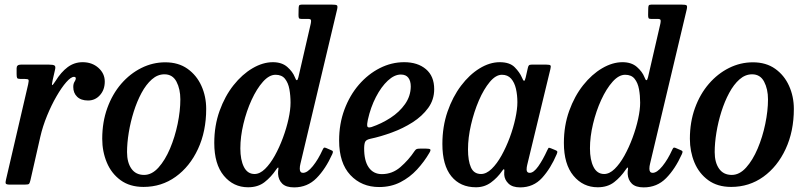

<svg xmlns="http://www.w3.org/2000/svg" viewBox="-20 -800 3498 832"><path d="M70.5 -520H192Q210 -520 216 -516.2Q222 -512.5 218.5 -498L208 -452Q203.5 -431.5 206.2 -431.2Q209 -431 221 -449.5Q244.5 -487.5 273.2 -509Q302 -530.5 338 -530.5Q379 -530.5 406.5 -506Q434 -481.5 434 -446.5Q434 -411 413.2 -387.8Q392.5 -364.5 361.5 -364.5Q331 -364.5 314.2 -380.8Q297.5 -397 297.5 -423Q297.5 -437.5 303 -445.8Q308.5 -454 308.5 -460Q308.5 -467 300.5 -467Q287.5 -467 267.2 -444Q247 -421 225 -383Q203 -345 184 -298.8Q165 -252.5 154.5 -206.5L112 -19.5Q109 -7 106 -3.5Q103 0 87 0H23.5Q7 0 5 -4.8Q3 -9.5 6 -21.5L102 -434.5Q105.5 -450.5 103.5 -454.2Q101.5 -458 86 -458H67Q56.5 -458 54.2 -462.2Q52 -466.5 52 -479.5V-504.5Q52 -520 70.5 -520Z M423 -198.5Q423 -271 445 -331.8Q467 -392.5 505.2 -436.8Q543.5 -481 592.8 -505.5Q642 -530 696 -530Q753 -530 792.5 -502Q832 -474 852.8 -428Q873.5 -382 873.5 -328Q873.5 -231 838 -154.5Q802.5 -78 741.2 -34Q680 10 602 10Q542.5 10 502.5 -19.2Q462.5 -48.5 442.8 -96Q423 -143.5 423 -198.5ZM530.5 -141Q530.5 -96 549.5 -69Q568.5 -42 604.5 -42Q638 -42 666.8 -74Q695.5 -106 716.8 -156.2Q738 -206.5 749.8 -263.2Q761.5 -320 761.5 -369.5Q761.5 -414 744.8 -446Q728 -478 692.5 -478Q663 -478 638 -456Q613 -434 593.2 -397.2Q573.5 -360.5 559.5 -316Q545.5 -271.5 538 -225.8Q530.5 -180 530.5 -141Z M1420 -132.5Q1391 -68 1351.5 -28Q1312 12 1254.5 12Q1219.5 12 1203 -4.2Q1186.5 -20.5 1185 -46Q1184.5 -52 1185 -56.2Q1185.5 -60.5 1186 -65Q1189 -83 1176.5 -65Q1155 -33 1126.5 -10.8Q1098 11.5 1055 11.5Q991.5 11.5 950 -38.5Q908.5 -88.5 908.5 -180.5Q908.5 -255.5 931.5 -319.5Q954.5 -383.5 992 -430.8Q1029.5 -478 1074.2 -504.2Q1119 -530.5 1162.5 -530.5Q1201.5 -530.5 1225 -509.8Q1248.5 -489 1257.5 -466Q1267 -439.5 1273 -465L1326.5 -697Q1328.5 -706 1327.8 -712Q1327 -718 1315.5 -718H1286Q1277.5 -718 1275.5 -721.5Q1273.5 -725 1273.5 -734.5L1274 -761.5Q1274 -771.5 1276 -775.8Q1278 -780 1287 -780H1418.5Q1435.5 -780 1439.8 -777Q1444 -774 1441 -760L1282 -91Q1279 -79.5 1279 -69Q1279 -51 1293 -51Q1312 -51 1335.5 -80Q1359 -109 1378 -151Q1381 -157.5 1383.5 -159.5Q1386 -161.5 1392.5 -159L1414.5 -149.5Q1421.5 -147 1422.5 -143.8Q1423.5 -140.5 1420 -132.5ZM1239 -355Q1239 -386 1234 -413.5Q1229 -441 1215 -458.5Q1201 -476 1174 -476Q1146.5 -476 1119.5 -445.8Q1092.5 -415.5 1070.2 -367Q1048 -318.5 1034.8 -263Q1021.5 -207.5 1021.5 -157Q1021.5 -107 1037 -76.5Q1052.5 -46 1083 -46Q1106 -46 1128.5 -68Q1151 -90 1170.8 -125.5Q1190.5 -161 1206 -202.8Q1221.5 -244.5 1230.2 -284.5Q1239 -324.5 1239 -355Z M1449.5 -191.5Q1449.5 -263.5 1472.5 -325.2Q1495.5 -387 1535.2 -433Q1575 -479 1625.8 -504.8Q1676.5 -530.5 1731.5 -530.5Q1790 -530.5 1825.8 -500.2Q1861.5 -470 1861.5 -413.5Q1861.5 -368 1835.5 -332.2Q1809.5 -296.5 1768 -270Q1726.5 -243.5 1678 -225.8Q1629.5 -208 1584.5 -198.5Q1569 -195 1563.8 -187.8Q1558.5 -180.5 1558 -159Q1557.5 -103.5 1577.8 -74.5Q1598 -45.5 1635 -45.5Q1680 -45.5 1715.2 -76Q1750.5 -106.5 1776.5 -145.5Q1781 -152 1785.2 -154Q1789.5 -156 1801 -156H1826Q1841.5 -156 1844.5 -152.5Q1847.5 -149 1840.5 -137.5Q1818.5 -99.5 1787.2 -65.5Q1756 -31.5 1715 -10.5Q1674 10.5 1623 10.5Q1547 10.5 1498.2 -41.5Q1449.5 -93.5 1449.5 -191.5ZM1590 -249.5Q1633 -264 1672 -289.2Q1711 -314.5 1735.2 -349Q1759.5 -383.5 1760 -425Q1760 -449 1749.5 -463Q1739 -477 1717 -477Q1689 -477 1660.5 -450.5Q1632 -424 1609 -379.5Q1586 -335 1574 -281Q1570 -262.5 1571.5 -253.5Q1573 -244.5 1590 -249.5Z M2392.5 -132Q2366.5 -70.5 2329 -29.2Q2291.5 12 2234 12Q2200.5 12 2183.5 -4.5Q2166.5 -21 2165 -42.5Q2164.5 -49.5 2165 -53.5Q2165.5 -57.5 2165.5 -61Q2165.5 -73 2156.5 -60Q2135.5 -29.5 2107.2 -9Q2079 11.5 2042.5 11.5Q1974.5 11.5 1935.8 -36.2Q1897 -84 1897 -176Q1897 -251.5 1919.2 -316Q1941.5 -380.5 1977.8 -428.5Q2014 -476.5 2058 -503.5Q2102 -530.5 2145.5 -530.5Q2189 -530.5 2210.5 -508.5Q2232 -486.5 2241.5 -464.5Q2247 -450.5 2250.8 -449.8Q2254.5 -449 2258 -464.5L2267.5 -506.5Q2269 -513.5 2272 -516.8Q2275 -520 2284 -520H2347.5Q2363 -520 2365.5 -516.2Q2368 -512.5 2365 -500.5L2264.5 -85Q2262 -75 2262 -65.5Q2262 -51 2275.5 -51Q2292.5 -51 2312.5 -79.2Q2332.5 -107.5 2351.5 -149Q2355 -156.5 2356.8 -158.8Q2358.5 -161 2367 -157.5L2386.5 -149.5Q2394 -146.5 2395 -143.5Q2396 -140.5 2392.5 -132ZM2222 -357Q2222 -388 2215.8 -415.2Q2209.5 -442.5 2194.8 -459.2Q2180 -476 2155 -476Q2128.5 -476 2102.5 -445Q2076.5 -414 2055.2 -364.8Q2034 -315.5 2021 -259.2Q2008 -203 2008 -153Q2008 -103 2020.8 -74.5Q2033.5 -46 2064.5 -46Q2087.5 -46 2110.5 -68.2Q2133.5 -90.5 2153.5 -126.5Q2173.5 -162.5 2189 -204.2Q2204.5 -246 2213.2 -286.5Q2222 -327 2222 -357Z M2935 -132.5Q2906 -68 2866.5 -28Q2827 12 2769.5 12Q2734.5 12 2718 -4.2Q2701.5 -20.5 2700 -46Q2699.5 -52 2700 -56.2Q2700.5 -60.5 2701 -65Q2704 -83 2691.5 -65Q2670 -33 2641.5 -10.8Q2613 11.5 2570 11.5Q2506.5 11.5 2465 -38.5Q2423.5 -88.5 2423.5 -180.5Q2423.5 -255.5 2446.5 -319.5Q2469.5 -383.5 2507 -430.8Q2544.5 -478 2589.2 -504.2Q2634 -530.5 2677.5 -530.5Q2716.5 -530.5 2740 -509.8Q2763.5 -489 2772.5 -466Q2782 -439.5 2788 -465L2841.5 -697Q2843.5 -706 2842.8 -712Q2842 -718 2830.5 -718H2801Q2792.5 -718 2790.5 -721.5Q2788.5 -725 2788.5 -734.5L2789 -761.5Q2789 -771.5 2791 -775.8Q2793 -780 2802 -780H2933.5Q2950.5 -780 2954.8 -777Q2959 -774 2956 -760L2797 -91Q2794 -79.5 2794 -69Q2794 -51 2808 -51Q2827 -51 2850.5 -80Q2874 -109 2893 -151Q2896 -157.5 2898.5 -159.5Q2901 -161.5 2907.5 -159L2929.5 -149.5Q2936.5 -147 2937.5 -143.8Q2938.5 -140.5 2935 -132.5ZM2754 -355Q2754 -386 2749 -413.5Q2744 -441 2730 -458.5Q2716 -476 2689 -476Q2661.5 -476 2634.5 -445.8Q2607.5 -415.5 2585.2 -367Q2563 -318.5 2549.8 -263Q2536.5 -207.5 2536.5 -157Q2536.5 -107 2552 -76.5Q2567.5 -46 2598 -46Q2621 -46 2643.5 -68Q2666 -90 2685.8 -125.5Q2705.5 -161 2721 -202.8Q2736.5 -244.5 2745.2 -284.5Q2754 -324.5 2754 -355Z M2969.5 -198.5Q2969.5 -271 2991.5 -331.8Q3013.5 -392.5 3051.8 -436.8Q3090 -481 3139.2 -505.5Q3188.5 -530 3242.5 -530Q3299.5 -530 3339 -502Q3378.5 -474 3399.2 -428Q3420 -382 3420 -328Q3420 -231 3384.5 -154.5Q3349 -78 3287.8 -34Q3226.5 10 3148.5 10Q3089 10 3049 -19.2Q3009 -48.5 2989.2 -96Q2969.5 -143.5 2969.5 -198.5ZM3077 -141Q3077 -96 3096 -69Q3115 -42 3151 -42Q3184.5 -42 3213.2 -74Q3242 -106 3263.2 -156.2Q3284.5 -206.5 3296.2 -263.2Q3308 -320 3308 -369.5Q3308 -414 3291.2 -446Q3274.5 -478 3239 -478Q3209.5 -478 3184.5 -456Q3159.5 -434 3139.8 -397.2Q3120 -360.5 3106 -316Q3092 -271.5 3084.5 -225.8Q3077 -180 3077 -141Z"/></svg>

Font: Besley* Narrow Medium
Style: Italic
Weight: 500
Width: 4
Italic angle: -13°
Designer: Owen Earl
Foundry: indestructible type*
Version: Version 3.000; ttfautohint (v1.8.3)